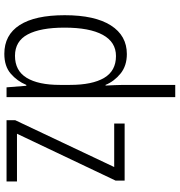

<svg xmlns="http://www.w3.org/2000/svg" viewBox="8 -808 810 865"><g transform="rotate(90 412.5 -375.0)"><path d="M222 10Q137 10 92.5 -59Q48 -128 48 -262Q48 -398 94 -470Q140 -542 223 -542Q276 -542 311 -513.5Q346 -485 362 -446H365Q364 -468 363 -488.5Q362 -509 362 -527V-760H417V0H373L366 -89H362Q345 -48 311.5 -19Q278 10 222 10ZM231 -38Q298 -38 330 -90.5Q362 -143 362 -240V-286Q362 -386 330.5 -439.5Q299 -493 232 -493Q169 -493 136.5 -433.5Q104 -374 104 -261Q104 -153 134.5 -95.5Q165 -38 231 -38ZM797 0H521V-39L732 -485H536V-532H793V-491L582 -47H797Z"/></g></svg>

Font: Noto Sans Condensed Light
Style: Regular
Weight: 300
Width: 3
Designer: Monotype Design Team
Foundry: Monotype Imaging Inc.
Version: Version 2.013; ttfautohint (v1.8.4.7-5d5b)